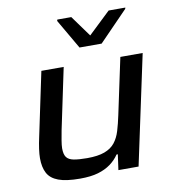

<svg xmlns="http://www.w3.org/2000/svg" viewBox="-82 -801 793 881"><g transform="rotate(-10 314.0 -360.5)"><path d="M221 8Q156 8 120 -5.5Q84 -19 69.5 -46.5Q55 -74 55 -116Q55 -134 58.5 -159Q62 -184 68 -211L131 -510H235L175 -225Q171 -204 167 -180.5Q163 -157 163 -143Q163 -115 173 -101.5Q183 -88 206.5 -83.5Q230 -79 269 -79Q319 -79 350 -90.5Q381 -102 398.5 -124Q416 -146 425.5 -177.5Q435 -209 443 -247L499 -510H603L494 0H400L410 -72H404Q388 -48 363.5 -30Q339 -12 305 -2Q271 8 221 8ZM322 -585 242 -723 244 -729H309L380 -631L483 -729H561L559 -723L425 -585Z"/></g></svg>

Font: Saira SemiExpanded Medium
Style: Italic
Weight: 500
Width: 6
Italic angle: -12°
Designer: Hector Gatti with collaboration of the Omnibus-Type team
Foundry: Omnibus-Type
Version: Version 1.101